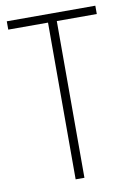

<svg xmlns="http://www.w3.org/2000/svg" viewBox="-82 -832 560 818"><g transform="rotate(-10 198.0 -423.0)"><path d="M216 -66V-744H389V-780H6V-744H178V-66Z"/></g></svg>

Font: Noto Sans Malayalam UI Condensed ExtraLight
Style: Regular
Weight: 200
Width: 3
Designer: Jelle Bosma - Monotype Design Team
Foundry: Monotype Imaging Inc.
Version: Version 2.104